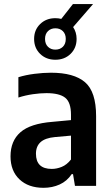

<svg xmlns="http://www.w3.org/2000/svg" viewBox="-20 -910 546 940"><path d="M193 9.5Q119 9.5 75.2 -32Q31.5 -73.5 31.5 -144.5Q31.5 -220 80 -262.5Q128.5 -305 236.5 -313.5L327.5 -322V-348.5Q327.5 -409 299.2 -431.5Q271 -454 207.5 -454Q177.5 -454 141 -448.8Q104.5 -443.5 70 -432.5V-532Q105.5 -543 148.5 -548.5Q191.5 -554 229.5 -554Q342 -554 396.2 -507.5Q450.5 -461 450.5 -341.5V0H347L337.5 -57.5H331Q308 -23 272 -6.8Q236 9.5 193 9.5ZM156 -157.5Q156 -83 233.5 -83Q257.5 -83 282.2 -93Q307 -103 327.5 -129V-246L249 -239Q201 -234.5 178.5 -214Q156 -193.5 156 -157.5ZM251 -617.5Q206 -617.5 176.5 -646.2Q147 -675 147 -719.5Q147 -763.5 176.5 -792.2Q206 -821 251 -821Q266 -821 280 -817.5L337 -890H435.5L338 -777.5Q355 -752 355 -719.5Q355 -675 325.5 -646.2Q296 -617.5 251 -617.5ZM251 -667Q273.5 -667 287.8 -681Q302 -695 302 -719.5Q302 -743.5 287.8 -757.5Q273.5 -771.5 251 -771.5Q229 -771.5 214.8 -757.5Q200.5 -743.5 200.5 -719.5Q200.5 -695 214.8 -681Q229 -667 251 -667Z"/></svg>

Font: Encode Sans SemiCondensed SemiCondensed SemiBold
Style: Regular
Weight: 600
Width: 4
Designer: Multiple Designers
Foundry: Impallari Type
Version: Version 3.000; ttfautohint (v1.8.3) -l 8 -r 50 -G 200 -x 14 